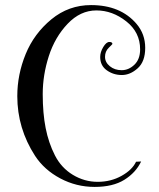

<svg xmlns="http://www.w3.org/2000/svg" viewBox="-20 -725 625 755"><path d="M515 -89 535 -90Q514 -46 469 -18Q424 10 352 10Q280 10 217 -23.5Q154 -57 118 -112Q48 -220 48 -347Q48 -432 81 -512.5Q114 -593 182 -649Q250 -705 338 -705Q454 -705 517 -631Q551 -591 551 -537Q551 -483 521.5 -456.5Q492 -430 459 -430Q426 -430 400 -448.5Q374 -467 374 -501Q374 -520 386 -540Q398 -560 410 -560Q422 -560 422 -552Q422 -551 407.5 -537Q393 -523 393 -501.5Q393 -480 412 -464.5Q431 -449 458.5 -449Q486 -449 508.5 -470.5Q531 -492 531 -531Q531 -598 476.5 -641Q422 -684 359 -684Q296 -684 246 -631.5Q196 -579 172 -504.5Q148 -430 148 -355Q148 -280 159.5 -221.5Q171 -163 196 -114Q221 -65 266.5 -37.5Q312 -10 364 -10Q416 -10 458 -33.5Q500 -57 515 -89Z"/></svg>

Font: Spirax
Style: Regular
Weight: 400
Designer: Brenda Gallo (gbrenda1987@gmail.com)
Foundry: Brenda Gallo
Version: Version 1.002